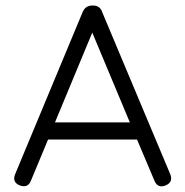

<svg xmlns="http://www.w3.org/2000/svg" viewBox="-20 -674 670 695"><path d="M92 -20Q81 8 51 -3Q23 -15 35 -44L279 -630Q289 -654 314 -654H317Q342 -654 350 -630L596 -44Q608 -15 580 -3Q551 9 539 -20L476 -169H154ZM314 -556 179 -231H450Z"/></svg>

Font: Jura Medium
Style: Regular
Weight: 500
Designer: Daniel Johnson, Alexei Vanyashin
Foundry: Daniel Johnson
Version: Version 5.103